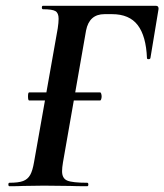

<svg xmlns="http://www.w3.org/2000/svg" viewBox="-20 -645 569 665"><path d="M77 -311Q77 -325 81 -325H327Q329 -325 330.5 -320.5Q332 -316 332 -311Q332 -306 330.5 -301.5Q329 -297 327 -297H81Q77 -297 77 -311ZM13 -12Q44 -12 60 -18Q76 -24 84.5 -39Q93 -54 98 -84L180 -547Q183 -567 183 -580Q183 -600 172 -606.5Q161 -613 129 -613Q125 -613 125 -619Q125 -625 129 -625H520Q525 -625 527.5 -621.5Q530 -618 529 -613L501 -444Q500 -440 494.5 -440Q489 -440 489 -444Q486 -520 457 -558Q428 -596 368 -596H342Q289 -596 278 -539L198 -82Q195 -64 195 -52Q195 -27 213 -19.5Q231 -12 282 -12Q286 -12 286 -6Q286 0 282 0Q244 0 222 -1L132 -2L61 -1Q43 0 13 0Q9 0 9 -6Q9 -12 13 -12Z"/></svg>

Font: Cormorant Garamond
Style: Bold Italic
Weight: 700
Italic angle: -10°
Designer: Christian Thalmann (Catharsis Fonts)
Foundry: Catharsis Fonts
Version: Version 4.000